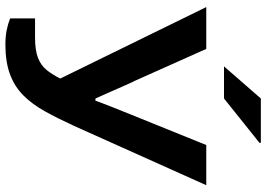

<svg xmlns="http://www.w3.org/2000/svg" viewBox="-154 -610 962 693"><g transform="rotate(90 326.5 -263.0)"><path d="M140 198Q112 198 89 193.5Q66 189 46 181V91H115Q161 91 188 80.5Q215 70 231.5 50Q248 30 263 0L5 -527H156L270 -272Q279 -254 290.5 -227.5Q302 -201 314 -174Q326 -147 335 -127H343Q343 -127 348.5 -142.5Q354 -158 363.5 -181.5Q373 -205 383 -230Q393 -255 401 -275L503 -527H648L434 -50Q407 9 381.5 55Q356 101 324 133Q292 165 247.5 181.5Q203 198 140 198ZM219 -591 335 -724H495V-719L335 -591Z"/></g></svg>

Font: Archivo SemiBold Expanded SemiBold
Style: Regular
Weight: 600
Width: 7
Version: Version 2.001